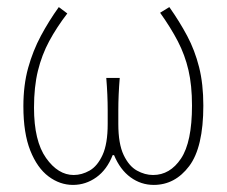

<svg xmlns="http://www.w3.org/2000/svg" viewBox="-20 -510 640 542"><path d="M186 12Q149 12 117 -12Q85 -36 65.5 -85Q46 -134 46 -210Q46 -270 59.5 -318.5Q73 -367 95.5 -409Q118 -451 146 -490L170 -472Q140 -433 119 -394Q98 -355 87 -310Q76 -265 76 -206Q76 -112 110 -64Q144 -16 188 -16Q211 -16 233 -28.5Q255 -41 269.5 -72.5Q284 -104 284 -160Q284 -178 284 -199Q284 -220 283 -243Q282 -266 280 -290H318Q316 -266 315 -243Q314 -220 314 -199Q314 -178 314 -160Q314 -104 329 -72.5Q344 -41 366.5 -28.5Q389 -16 412 -16Q460 -16 491 -62.5Q522 -109 522 -212Q522 -269 512 -312Q502 -355 482 -393.5Q462 -432 432 -474L458 -490Q487 -449 508.5 -408.5Q530 -368 542 -320.5Q554 -273 554 -212Q554 -94 514 -41Q474 12 414 12Q378 12 348.5 -9.5Q319 -31 302 -72H298Q282 -31 252 -9.5Q222 12 186 12Z"/></svg>

Font: Source Code Pro ExtraLight
Style: Regular
Weight: 200
Monospace: yes
Designer: Paul D. Hunt, Teo Tuominen
Foundry: Adobe
Version: Version 1.026;hotconv 1.1.0;makeotfexe 2.6.0